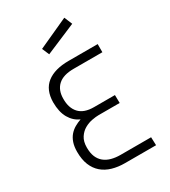

<svg xmlns="http://www.w3.org/2000/svg" viewBox="-223 -1040 1012 1146"><g transform="rotate(-30 283.5 -466.5)"><path d="M411 -933 434 -878 224 -789 203 -838ZM505 0H291Q244 0 204.5 -11.5Q165 -23 136.5 -47.5Q108 -72 92.5 -110Q77 -148 77 -201Q77 -237 86 -263.5Q95 -290 111 -308.5Q127 -327 148 -339Q169 -351 192 -359Q150 -377 125.5 -419.5Q101 -462 101 -529Q102 -614 155 -655.5Q208 -697 305 -697H505V-641H307Q235 -641 199.5 -608.5Q164 -576 164 -517Q163 -454 196 -418Q229 -382 298 -382H442L443 -327H298Q279 -327 252 -322Q225 -317 200 -303Q175 -289 157.5 -262.5Q140 -236 140 -194Q140 -156 151 -130Q162 -104 182.5 -87.5Q203 -71 231 -63.5Q259 -56 292 -56H503Z"/></g></svg>

Font: Panefresco 250wt
Style: Regular
Weight: 300
Version: Version 1.000